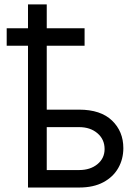

<svg xmlns="http://www.w3.org/2000/svg" viewBox="-20 -838 622 858"><path d="M333.8 0H105.1V-633.5H9.9V-711.6H105.1V-818.2H188.9V-711.6H358V-633.5H188.9V-348H333.8Q429.7 -348 480.5 -299.4Q531.2 -250.7 531.2 -176.1Q531.2 -127.1 508.5 -87.2Q485.8 -47.2 441.8 -23.6Q397.7 0 333.8 0ZM333.8 -78.1Q383.5 -78.1 415.5 -104.4Q447.4 -130.7 447.4 -171.9Q447.4 -215.2 415.5 -242.5Q383.5 -269.9 333.8 -269.9H188.9V-78.1Z"/></svg>

Font: Linik Sans
Style: Regular
Weight: 400
Designer: Rasmus Andersson (font), Marc Monis (original base), Kil Hyung-jin (Pretendard portions), Cristiano Sobral (main changes
Foundry: rsms
Version: Version 3.018;May 31, 2022;FontCreator 14.0.0.2814 64-bit; t